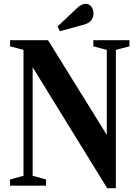

<svg xmlns="http://www.w3.org/2000/svg" viewBox="-20 -972 724 1005"><path d="M293.5 -808.5 421 -843.5C456.5 -853 469.5 -877.5 469.5 -902C469.5 -928.5 453.5 -952 429 -952C416 -952 401 -946 384.5 -931L281.5 -833.5ZM541 13H586.5V-711L657.5 -729.5V-761.5H468.5V-729.5L539 -711V-266L231.5 -761.5H32.5V-729.5L103 -711V-52L32.5 -32.5V0H221V-32.5L151 -52V-620Z"/></svg>

Font: Libre Caslon Condensed SemiBold
Style: Regular
Weight: 600
Designer: Pablo Impallari, Rodrigo Fuenzalida, Katja Schimmel, Ertekin Erdin
Foundry: Pablo Impallari, Rodrigo Fuenzalida
Version: Version 2.000;gftools[0.9.33]